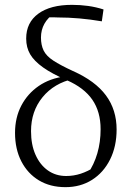

<svg xmlns="http://www.w3.org/2000/svg" viewBox="-20 -764 543 792"><path d="M250 8Q187 8 140.5 -20Q94 -48 68 -98.5Q42 -149 42 -216Q42 -279 68 -328.5Q94 -378 140 -409.5Q186 -441 249 -449L284 -439Q203 -421 155.5 -363Q108 -305 108 -223Q108 -167 126.5 -125.5Q145 -84 177.5 -61Q210 -38 253 -38Q284 -38 313 -47.5Q342 -57 372 -76L341 -46Q368 -85 381.5 -131.5Q395 -178 395 -231Q395 -303 361 -352.5Q327 -402 256 -433Q194 -460 157.5 -486Q121 -512 104.5 -540Q88 -568 88 -605Q88 -671 138 -707.5Q188 -744 277 -744Q311 -744 343.5 -739.5Q376 -735 407 -725L400 -676Q353 -684 307.5 -688Q262 -692 217 -692Q200 -693 183.5 -692.5Q167 -692 150 -691L206 -711Q149 -672 149 -609Q149 -578 160 -555.5Q171 -533 200 -514Q229 -495 281 -471Q373 -430 417 -370.5Q461 -311 461 -230Q461 -160 434 -106Q407 -52 359.5 -22Q312 8 250 8Z"/></svg>

Font: Piazzolla 24pt Light
Style: Regular
Weight: 300
Designer: Juan Pablo del Peral
Foundry: Huerta Tipografica
Version: Version 2.005